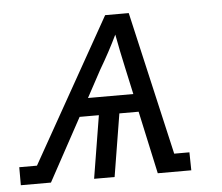

<svg xmlns="http://www.w3.org/2000/svg" viewBox="-68 -568 711 616"><g transform="rotate(-5 287.5 -260.0)"><path d="M-25 0V-58H32L292 -520H368L474 -58H523L524 0H416L372 -202H310L277 0H211L244 -202H182L72 0ZM360 -260 341 -347Q335 -374 329.5 -401Q324 -428 319 -455Q306 -428 291.5 -401Q277 -374 261 -347L214 -260Z"/></g></svg>

Font: Iosevka Etoile Light
Style: Italic
Weight: 300
Italic angle: -9°
Designer: Belleve Invis
Foundry: Belleve Invis
Version: Version 22.1.2; ttfautohint (v1.8.4)